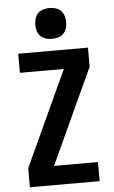

<svg xmlns="http://www.w3.org/2000/svg" viewBox="-63 -1012 626 1053"><g transform="rotate(-5 250.0 -485.0)"><path d="M58 0V-105L300 -630H58V-735H442V-630L200 -105H442V0ZM250 -800Q233 -800 216 -805Q199 -810 187 -822Q175 -834 170 -851Q165 -868 165 -885Q165 -902 170 -919Q175 -936 187 -948Q199 -960 216 -965Q233 -970 250 -970Q267 -970 284 -965Q301 -960 313 -948Q325 -936 330 -919Q335 -902 335 -885Q335 -868 330 -851Q325 -834 313 -822Q301 -810 284 -805Q267 -800 250 -800Z"/></g></svg>

Font: Iosevka SS18 Extrabold
Style: Regular
Weight: 800
Monospace: yes
Designer: Belleve Invis
Foundry: Belleve Invis
Version: Version 25.1.1; ttfautohint (v1.8.4)